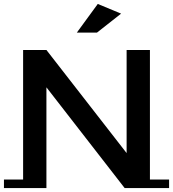

<svg xmlns="http://www.w3.org/2000/svg" viewBox="-20 -952 876 972"><path d="M97 -43V-699H215L621 -177V-699H739V-43H836V0H611L215 -510V0H0V-43ZM471 -787H369L475 -932L593 -883Z"/></svg>

Font: Montserrat Subrayada
Style: Regular
Weight: 400
Designer: Julieta Ulanovsky
Foundry: Julieta Ulanovsky
Version: Version 2.001